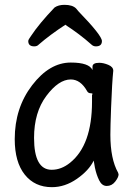

<svg xmlns="http://www.w3.org/2000/svg" viewBox="-20 -751 540 795"><path d="M195 24Q124 24 82.5 -28Q41 -80 41 -175Q41 -304 113 -398Q185 -492 273 -492Q349 -492 363 -461V-475Q363 -491 391 -491Q408 -491 428.5 -482.5Q449 -474 449 -458Q444 -411 440 -306Q437 -225 437 -193Q437 -93 469 -36L471 -29Q471 -17 457 1Q443 19 422 19Q402 19 390.5 -4.5Q379 -28 373 -57L368 -86Q348 -45 298.5 -10.5Q249 24 195 24ZM194 -48Q234 -48 270 -77Q361 -150 361 -330V-358Q363 -360 363 -362Q363 -365 354.5 -365Q346 -365 341 -373Q314 -422 273 -422Q223 -422 172 -354Q121 -286 121 -180Q121 -48 194 -48ZM122 -559Q97 -559 97 -581Q97 -587 109 -603Q142 -653 206 -720Q222 -731 247 -731Q280 -731 295 -716L305 -704Q402 -604 402 -581Q402 -559 377 -559Q366 -559 358 -567Q311 -609 251 -648L253 -650Q187 -607 141 -567Q134 -559 122 -559Z"/></svg>

Font: LXGW WenKai Mono TC
Style: Bold
Weight: 700
Designer: LXGW / Fontworks Inc.
Foundry: LXGW / Fontworks Inc.
Version: Version 1.330